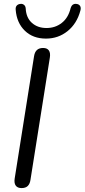

<svg xmlns="http://www.w3.org/2000/svg" viewBox="-20 -958 434 985"><path d="M90.7 6.9Q69.9 6.9 60.7 -5.9Q51.5 -18.7 55.4 -42.6L154.8 -670.2Q158.2 -691.1 169.6 -701.5Q180.9 -711.9 201.3 -711.9Q221.6 -711.9 230.6 -699.3Q239.6 -686.7 235.7 -662.4L136.3 -35.3Q133.4 -14.9 122.5 -4Q111.6 6.9 90.7 6.9ZM215.7 -760Q149.1 -760 107.4 -800.4Q65.8 -840.7 60.5 -907.6Q59.1 -921.2 65.5 -928.8Q71.9 -936.3 83.1 -937.8Q90.9 -939.3 97.3 -936.6Q103.6 -933.9 107.5 -928.5Q111.4 -923.1 111.9 -914.7Q114.2 -867 143.6 -840.7Q173 -814.3 218.7 -814.3Q263.6 -814.3 297 -840.5Q330.4 -866.6 342.3 -916.2Q344.8 -924.1 348.7 -929.3Q352.6 -934.4 358.9 -936.8Q365.3 -939.3 373.1 -937.8Q385.3 -936.3 390.9 -927.3Q396.6 -918.2 392.2 -903Q374.3 -836.7 326.7 -798.4Q279 -760 215.7 -760Z"/></svg>

Font: Nunito ExtraLight
Style: Italic
Weight: 200
Italic angle: -9°
Designer: Vernon Adams
Foundry: Vernon Adams
Version: Version 3.602